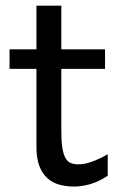

<svg xmlns="http://www.w3.org/2000/svg" viewBox="-20 -665 448 697"><path d="M14.6 -485.8H112.3V-644.5H202.6V-485.8H361.3V-415H202.6V-190.4Q202.6 -152.8 206.3 -128.9Q210 -105 217.5 -91.6Q225.1 -78.1 236.8 -73.2Q248.5 -68.4 265.1 -68.4Q286.1 -68.4 312.5 -77.6Q338.9 -86.9 371.1 -105V-26.9Q337.4 -4.9 306.6 3.7Q275.9 12.2 250 12.2Q221.2 12.2 196.3 5.6Q171.4 -1 152.6 -17.6Q133.8 -34.2 123 -61.8Q112.3 -89.4 112.3 -131.8V-415H14.6Z"/></svg>

Font: Andika Cyr
Style: Regular
Weight: 400
Designer: Victor Gaultney, Annie Olsen, Julie Remington, Don Collingsworth, Eric Hays, Becca Hirsbrunner
Foundry: SIL International
Version: Version 5.000